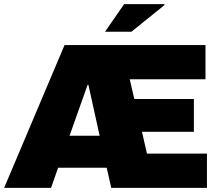

<svg xmlns="http://www.w3.org/2000/svg" viewBox="-35 -905 1055 925"><path d="M758 -881 598 -752H471L563 -885H756ZM501 0 479 -97H245L211 0H-15L276 -688H955V-523H590L612 -428H899V-270H649L673 -165H962V0ZM387 -496 300 -251H445L391 -496Z"/></svg>

Font: Archicoco
Style: Regular
Weight: 400
Designer: Hector Gatti
Foundry: Hector Gatti
Version: 1.002